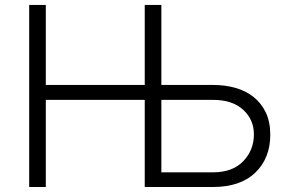

<svg xmlns="http://www.w3.org/2000/svg" viewBox="-20 -747 1155 767"><path d="M96.6 -727.3H163V-407.7H558.2V-727.3H624.6V-407.7H831Q878.6 -407.7 920.3 -396Q962 -384.2 992.9 -359.7Q1023.8 -335.2 1041.7 -297.8Q1059.7 -260.3 1059.7 -208.8Q1059.7 -115.1 1000 -57.5Q940.3 0 831 0H558.2V-348H163V0H96.6ZM624.6 -58.6H831Q909.1 -58.6 951.7 -103Q994.3 -147.4 994.3 -210.2Q994.3 -269.2 951.3 -308.6Q908.4 -348 831 -348H624.6Z"/></svg>

Font: Inter P Light
Style: Regular
Weight: 300
Designer: Rasmus Andersson
Foundry: rsms
Version: Version 3.018;git-588b23468